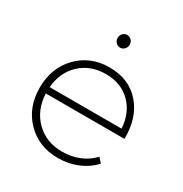

<svg xmlns="http://www.w3.org/2000/svg" viewBox="-165 -834 919 962"><g transform="rotate(30 294.5 -353.0)"><path d="M295.9 -633.8Q281.7 -633.8 271.5 -644.5Q261.2 -655.3 261.2 -670.9Q261.2 -686 271.5 -696.5Q281.7 -707 295.9 -707Q310.1 -707 320.6 -696.5Q331.1 -686 331.1 -670.9Q331.1 -655.3 320.8 -644.5Q310.5 -633.8 295.9 -633.8ZM301.8 -522Q415 -522 480.7 -446.5Q546.4 -371.1 543.9 -249H88.9Q93.3 -154.3 153.1 -95.7Q212.9 -37.1 304.2 -37.1Q357.4 -37.1 402.8 -55.7Q448.2 -74.2 480 -108.9L503.9 -82Q467.3 -42.5 415.3 -20.8Q363.3 1 301.8 1Q191.4 1 119.6 -72.3Q47.9 -145.5 47.9 -259.8Q47.9 -374 119.6 -448Q191.4 -522 301.8 -522ZM89.8 -286.1H505.9Q500 -375.5 445.1 -429.7Q390.1 -483.9 301.8 -483.9Q213.9 -483.9 155.5 -429.4Q97.2 -375 89.8 -286.1Z"/></g></svg>

Font: Montserrat Ultra Light
Style: Regular
Weight: 200
Designer: Julieta Ulanovsky
Foundry: Julieta Ulanovsky
Version: Version 3.001;PS 003.001;hotconv 1.0.70;makeotf.lib2.5.58329